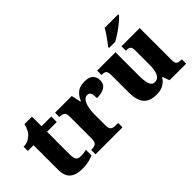

<svg xmlns="http://www.w3.org/2000/svg" viewBox="-61 -1264 1773 1773"><g transform="rotate(-45 825.5 -378.0)"><path d="M259 10Q182 10 139 -25.5Q96 -61 96 -149V-464H21V-519Q59 -519 86 -534Q113 -549 128 -565Q142 -580 154 -604Q166 -628 174 -661H272V-536H399V-464H272V-165Q272 -122 285 -102.5Q298 -83 334 -83Q354 -83 373 -85.5Q392 -88 408 -92V-19Q391 -11 352.5 -0.5Q314 10 259 10Z M441 0V-57H446Q480 -57 499.5 -69.5Q519 -82 519 -129V-411Q519 -455 502 -467Q485 -479 452 -479H449V-536H667L687 -442H692Q717 -498 751.5 -523Q786 -548 846 -548Q904 -548 930 -521.5Q956 -495 956 -454Q956 -403 918.5 -380Q881 -357 818 -357Q818 -398 809.5 -420Q801 -442 773 -442Q746 -442 729 -416.5Q712 -391 703.5 -352.5Q695 -314 695 -276V-124Q695 -80 713 -68.5Q731 -57 760 -57H794V0Z M1231 10Q1141 10 1101.5 -39Q1062 -88 1062 -188V-407Q1062 -450 1050.5 -464.5Q1039 -479 1002 -479H998V-536H1238V-226Q1238 -162 1251 -122.5Q1264 -83 1301 -83Q1343 -83 1361 -123Q1379 -163 1379 -231V-418Q1379 -460 1363 -469.5Q1347 -479 1320 -479H1316V-536H1554V-119Q1554 -76 1570.5 -66.5Q1587 -57 1615 -57H1625V0H1409L1384 -67H1379Q1356 -29 1319.5 -9.5Q1283 10 1231 10ZM1225 -619Q1240 -638 1259.5 -664Q1279 -690 1297 -717Q1315 -744 1326 -766H1503V-756Q1494 -743 1471.5 -723Q1449 -703 1420 -681Q1391 -659 1360.5 -639.5Q1330 -620 1305 -606H1225Z"/></g></svg>

Font: Noto Serif ExtraBold
Style: Regular
Weight: 800
Designer: Monotype Design Team
Foundry: Monotype Imaging Inc.
Version: Version 2.014